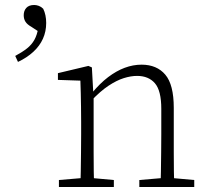

<svg xmlns="http://www.w3.org/2000/svg" viewBox="-20 -749 830 769"><path d="M117 -729Q126 -729 135.5 -725.5Q145 -722 153 -714Q159 -702 162 -687.5Q165 -673 165 -657Q165 -623 152 -594Q139 -565 113.5 -541.5Q88 -518 52 -501L41 -525Q69 -540 88 -555Q107 -570 118 -590Q129 -610 133 -637L140 -619L105 -642Q89 -651 82 -662Q75 -673 75 -688Q75 -706 85.5 -717.5Q96 -729 117 -729ZM216 0V-28L322 -37H337L436 -28V0ZM302 0Q303 -25 303.5 -62.5Q304 -100 304.5 -140Q305 -180 305 -212V-261Q305 -293 304.5 -321.5Q304 -350 303.5 -376Q303 -402 302 -426L212 -429V-456L334 -485L348 -479L354 -370L355 -369V-212Q355 -180 355 -140Q355 -100 355.5 -62.5Q356 -25 357 0ZM538 0V-28L643 -37H658L758 -28V0ZM623 0Q624 -25 624.5 -62Q625 -99 625.5 -139Q626 -179 626 -212V-313Q626 -386 600.5 -415.5Q575 -445 529 -445Q504 -445 475.5 -436Q447 -427 414.5 -405.5Q382 -384 345 -345L338 -376H348Q380 -415 413 -440Q446 -465 479.5 -477.5Q513 -490 547 -490Q608 -490 642 -450Q676 -410 676 -317V-212Q676 -179 676 -139Q676 -99 676.5 -62Q677 -25 678 0Z"/></svg>

Font: Source Serif 4 18pt Light
Style: Regular
Weight: 300
Designer: Frank Grießhammer
Foundry: Adobe Systems Incorporated
Version: Version 4.004;hotconv 1.0.116;makeotfexe 2.5.65601